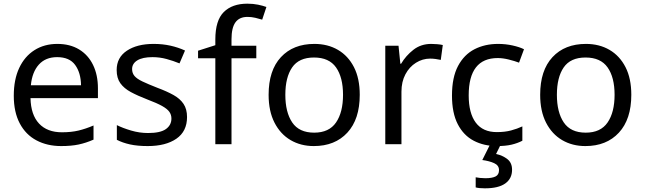

<svg xmlns="http://www.w3.org/2000/svg" viewBox="-20 -785 3510 1045"><path d="M292 -546Q361 -546 410.5 -516Q460 -486 486.5 -431.5Q513 -377 513 -304V-251H146Q148 -160 192.5 -112.5Q237 -65 317 -65Q368 -65 407.5 -74.5Q447 -84 489 -102V-25Q448 -7 408 1.5Q368 10 313 10Q237 10 178.5 -21Q120 -52 87.5 -113.5Q55 -175 55 -264Q55 -352 84.5 -415Q114 -478 167.5 -512Q221 -546 292 -546ZM291 -474Q228 -474 191.5 -433.5Q155 -393 148 -321H421Q420 -389 389 -431.5Q358 -474 291 -474Z M998 -148Q998 -70 940 -30Q882 10 784 10Q728 10 687.5 1Q647 -8 616 -24V-104Q648 -88 693.5 -74.5Q739 -61 786 -61Q853 -61 883 -82.5Q913 -104 913 -140Q913 -160 902 -176Q891 -192 862.5 -208Q834 -224 781 -244Q729 -264 692 -284Q655 -304 635 -332Q615 -360 615 -404Q615 -472 670.5 -509Q726 -546 816 -546Q865 -546 907.5 -536.5Q950 -527 987 -510L957 -440Q923 -454 886 -464Q849 -474 810 -474Q756 -474 727.5 -456.5Q699 -439 699 -409Q699 -387 712 -371.5Q725 -356 755.5 -341.5Q786 -327 837 -307Q888 -288 924 -268Q960 -248 979 -219.5Q998 -191 998 -148Z M1375 -468H1240V0H1152V-468H1058V-509L1152 -539V-570Q1152 -674 1198 -719.5Q1244 -765 1326 -765Q1358 -765 1384.5 -759.5Q1411 -754 1430 -747L1407 -678Q1391 -683 1370 -688Q1349 -693 1327 -693Q1283 -693 1261.5 -663.5Q1240 -634 1240 -571V-536H1375Z M1938 -269Q1938 -136 1870.5 -63Q1803 10 1688 10Q1617 10 1561.5 -22.5Q1506 -55 1474 -117.5Q1442 -180 1442 -269Q1442 -402 1509 -474Q1576 -546 1691 -546Q1764 -546 1819.5 -513.5Q1875 -481 1906.5 -419.5Q1938 -358 1938 -269ZM1533 -269Q1533 -174 1570.5 -118.5Q1608 -63 1690 -63Q1771 -63 1809 -118.5Q1847 -174 1847 -269Q1847 -364 1809 -418Q1771 -472 1689 -472Q1607 -472 1570 -418Q1533 -364 1533 -269Z M2327 -546Q2342 -546 2359.5 -544.5Q2377 -543 2390 -540L2379 -459Q2366 -462 2350.5 -464Q2335 -466 2321 -466Q2280 -466 2244 -443.5Q2208 -421 2186.5 -380.5Q2165 -340 2165 -286V0H2077V-536H2149L2159 -438H2163Q2189 -482 2230 -514Q2271 -546 2327 -546Z M2685 10Q2614 10 2558.5 -19Q2503 -48 2471.5 -109Q2440 -170 2440 -265Q2440 -364 2473 -426Q2506 -488 2562.5 -517Q2619 -546 2691 -546Q2732 -546 2770 -537.5Q2808 -529 2832 -517L2805 -444Q2781 -453 2749 -461Q2717 -469 2689 -469Q2531 -469 2531 -266Q2531 -169 2569.5 -117.5Q2608 -66 2684 -66Q2728 -66 2761.5 -75Q2795 -84 2823 -97V-19Q2796 -5 2763.5 2.5Q2731 10 2685 10ZM2767 139Q2767 187 2730 213.5Q2693 240 2619 240Q2587 240 2569 235V180Q2578 182 2593 183.5Q2608 185 2622 185Q2658 185 2677 175.5Q2696 166 2696 141Q2696 115 2669.5 103Q2643 91 2605 86L2648 0H2706L2680 53Q2716 61 2741.5 81Q2767 101 2767 139Z M3416 -269Q3416 -136 3348.5 -63Q3281 10 3166 10Q3095 10 3039.5 -22.5Q2984 -55 2952 -117.5Q2920 -180 2920 -269Q2920 -402 2987 -474Q3054 -546 3169 -546Q3242 -546 3297.5 -513.5Q3353 -481 3384.5 -419.5Q3416 -358 3416 -269ZM3011 -269Q3011 -174 3048.5 -118.5Q3086 -63 3168 -63Q3249 -63 3287 -118.5Q3325 -174 3325 -269Q3325 -364 3287 -418Q3249 -472 3167 -472Q3085 -472 3048 -418Q3011 -364 3011 -269Z"/></svg>

Font: Noto Sans Test
Style: Regular
Weight: 400
Version: Version 1.002; ttfautohint (v1.8.4.7-5d5b)